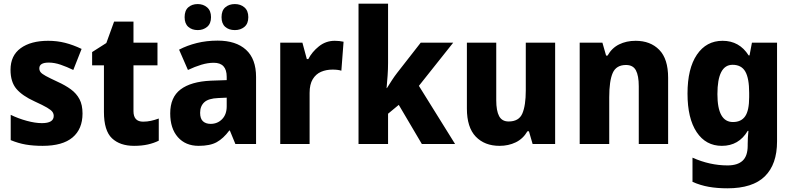

<svg xmlns="http://www.w3.org/2000/svg" viewBox="-20 -780 4295 1040"><path d="M427 -165Q427 -81 373 -35.5Q319 10 211 10Q160 10 119.5 3Q79 -4 38 -21V-158Q79 -138 125 -125.5Q171 -113 207 -113Q271 -113 271 -152Q271 -164 264 -174Q257 -184 235 -197Q213 -210 167 -231Q101 -261 69 -298.5Q37 -336 37 -402Q37 -479 92 -519Q147 -559 241 -559Q289 -559 332.5 -548Q376 -537 422 -515L377 -401Q342 -418 308.5 -429.5Q275 -441 244 -441Q193 -441 193 -410Q193 -398 200 -389Q207 -380 228 -368.5Q249 -357 292 -337Q334 -318 364 -296Q394 -274 410.5 -243Q427 -212 427 -165Z M755 -121Q777 -121 797.5 -125.5Q818 -130 840 -138V-18Q814 -5 781 2.5Q748 10 706 10Q630 10 586.5 -31Q543 -72 543 -174V-426H479V-498L556 -547L598 -663H703V-549H833V-426H703V-178Q703 -121 755 -121Z M1159 -560Q1258 -560 1312.5 -510.5Q1367 -461 1367 -363V0H1255L1225 -73H1222Q1190 -30 1154 -10Q1118 10 1056 10Q985 10 943.5 -37Q902 -84 902 -166Q902 -253 958 -295.5Q1014 -338 1122 -343L1208 -346V-364Q1208 -440 1138 -440Q1106 -440 1071 -429.5Q1036 -419 998 -401L950 -511Q994 -534 1046.5 -547Q1099 -560 1159 -560ZM1163 -249Q1109 -247 1086.5 -226Q1064 -205 1064 -169Q1064 -137 1079.5 -123Q1095 -109 1121 -109Q1158 -109 1183 -134.5Q1208 -160 1208 -204V-251ZM980 -687Q980 -723 1000 -740.5Q1020 -758 1051 -758Q1081 -758 1102 -740Q1123 -722 1123 -687Q1123 -652 1102 -634.5Q1081 -617 1051 -617Q1020 -617 1000 -634.5Q980 -652 980 -687ZM1180 -687Q1180 -723 1200.5 -740.5Q1221 -758 1252 -758Q1283 -758 1304 -740Q1325 -722 1325 -687Q1325 -652 1304 -634.5Q1283 -617 1252 -617Q1220 -617 1200 -634.5Q1180 -652 1180 -687Z M1793 -559Q1818 -559 1841 -554L1829 -397Q1811 -403 1781 -403Q1747 -403 1719 -391Q1691 -379 1674 -351Q1657 -323 1657 -277V0H1498V-549H1618L1642 -460H1650Q1670 -499 1707.5 -529Q1745 -559 1793 -559Z M2082 -440Q2082 -405 2079.5 -370.5Q2077 -336 2074 -303H2076Q2089 -324 2103 -345.5Q2117 -367 2131 -385L2259 -549H2435L2249 -315L2445 0H2265L2140 -212L2082 -164V0H1922V-760H2082Z M2987 -549V0H2865L2845 -69H2837Q2813 -28 2773.5 -9Q2734 10 2686 10Q2605 10 2557 -40Q2509 -90 2509 -192V-549H2668V-237Q2668 -180 2683.5 -151Q2699 -122 2735 -122Q2791 -122 2809.5 -165.5Q2828 -209 2828 -290V-549Z M3423 -559Q3503 -559 3551 -510Q3599 -461 3599 -359V0H3440V-313Q3440 -370 3424.5 -399Q3409 -428 3371 -428Q3318 -428 3299 -385Q3280 -342 3280 -253V0H3120V-549H3243L3263 -479H3271Q3294 -520 3333.5 -539.5Q3373 -559 3423 -559Z M3894 -559Q3985 -559 4035 -480H4040L4053 -549H4189V-14Q4189 110 4123 175Q4057 240 3920 240Q3865 240 3819.5 232Q3774 224 3731 205V74Q3825 116 3921 116Q3975 116 4002.5 90.5Q4030 65 4030 9V0Q4030 -16 4031 -35Q4032 -54 4034 -71H4030Q3982 10 3890 10Q3803 10 3753.5 -64.5Q3704 -139 3704 -273Q3704 -409 3755 -484Q3806 -559 3894 -559ZM3948 -429Q3866 -429 3866 -270Q3866 -119 3950 -119Q3995 -119 4016.5 -150.5Q4038 -182 4038 -254V-277Q4038 -356 4017 -392.5Q3996 -429 3948 -429Z"/></svg>

Font: Noto Sans Gurmukhi SemiCondensed ExtraBold
Style: Regular
Weight: 800
Width: 4
Designer: Jelle Bosma - Monotype Design Team
Foundry: Monotype Imaging Inc.
Version: Version 2.004; ttfautohint (v1.8.4.7-5d5b)